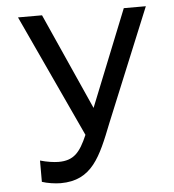

<svg xmlns="http://www.w3.org/2000/svg" viewBox="-50 -717 700 772"><g transform="rotate(-5 300.0 -330.5)"><path d="M163 -77C145 -77 116 -81 89 -89V-3C109 4 142 9 164 9C291 9 328 -83 380 -215L567 -670H478L322 -281L148 -670H51L280 -176C250 -106 224 -77 163 -77Z"/></g></svg>

Font: LT Wave Mono
Style: Regular
Weight: 400
Designer: Daniel Lyons
Version: Version 2.5 (Glyphs App)